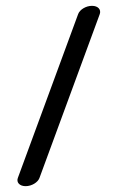

<svg xmlns="http://www.w3.org/2000/svg" viewBox="-20 -638 403 658"><path d="M322 -590C327.1 -605 316.2 -618 295.3 -618C274.4 -618 253.5 -605 247.9 -590C247.7 -589.8 41.1 -28 41.1 -28C35.6 -13.2 46.9 0 67.8 0C88.7 0 109.7 -13 115.2 -28Z"/></svg>

Font: Hi.
Style: Regular
Weight: 400
Designer: Mew Too, Robert Jablonski
Foundry: Cannot Into Space Fonts
Version: Version 1.996